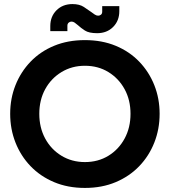

<svg xmlns="http://www.w3.org/2000/svg" viewBox="-20 -910 834 943"><path d="M397 13Q313 13 245.5 -15.5Q178 -44 130 -94Q82 -144 56 -210Q30 -276 30 -351Q30 -426 56 -491.5Q82 -557 130 -607Q178 -657 245.5 -685Q313 -713 397 -713Q481 -713 548.5 -685Q616 -657 664 -607Q712 -557 738 -491.5Q764 -426 764 -351Q764 -276 738 -210Q712 -144 664 -94Q616 -44 548.5 -15.5Q481 13 397 13ZM397 -114Q462 -114 512.5 -145Q563 -176 592 -229.5Q621 -283 621 -351Q621 -419 592 -472Q563 -525 512.5 -556Q462 -587 397 -587Q333 -587 282 -556Q231 -525 202 -472Q173 -419 173 -351Q173 -283 202 -229.5Q231 -176 282 -145Q333 -114 397 -114ZM457 -747Q417 -747 397 -760Q377 -773 363 -786Q354 -794 346.5 -799Q339 -804 331 -804Q323 -804 317 -798.5Q311 -793 311 -784V-757H227V-782Q227 -829 257.5 -859.5Q288 -890 336 -890Q370 -890 391.5 -876Q413 -862 428 -851Q437 -844 445.5 -838.5Q454 -833 462 -833Q470 -833 476 -838Q482 -843 482 -853V-880H566V-855Q566 -808 535.5 -777.5Q505 -747 457 -747Z"/></svg>

Font: MuseoModerno SemiBold
Style: Regular
Weight: 600
Designer: Pablo Cosgaya, Héctor Gatti, Marcela Romero, and the Authors of The MuseoModerno Project.
Foundry: Omnibus-Type Team
Version: Version 1.001